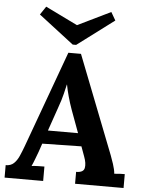

<svg xmlns="http://www.w3.org/2000/svg" viewBox="-62 -1012 793 1061"><g transform="rotate(5 334.0 -481.5)"><path d="M4 0V-69Q32 -69 49 -85Q66 -101 77.5 -127Q89 -153 100 -183L295 -718H365L578 -173Q584 -158 594 -127.5Q604 -97 606 -74Q623 -76 638.5 -76.5Q654 -77 664 -77V0H395V-66Q436 -66 441 -91.5Q446 -117 432 -154L412 -209L195 -205L179 -158Q174 -145 164.5 -119.5Q155 -94 147 -77Q163 -79 185.5 -79.5Q208 -80 218 -80V0ZM220 -280H387L341 -405Q328 -441 318 -477.5Q308 -514 303 -542H302Q298 -525 290 -491Q282 -457 265 -410ZM315 -765 120 -915 151 -961 329 -874 512 -963 538 -918 334 -765Z"/></g></svg>

Font: Lora
Style: Bold
Weight: 700
Designer: Olga Karpushina, Alexei Vanyashin (Cyrillic)
Foundry: Cyreal
Version: Version 3.006; ttfautohint (v1.8.4.7-5d5b);gftools[0.9.30]